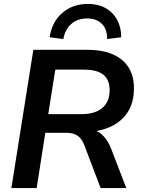

<svg xmlns="http://www.w3.org/2000/svg" viewBox="-20 -959 726 979"><path d="M38 0 150 -705H425Q503 -705 556 -681.5Q609 -658 636 -614.5Q663 -571 663 -510Q663 -433 628.5 -383Q594 -333 533.5 -308.5Q473 -284 396 -285V-300H422Q469 -300 499 -273.5Q529 -247 547 -200L624 0H493L411 -216Q402 -240 389.5 -254.5Q377 -269 359 -275.5Q341 -282 314 -282H211L167 0ZM226 -377H396Q464 -377 501.5 -408.5Q539 -440 539 -500Q539 -552 507 -578Q475 -604 406 -604H262ZM303 -760 233 -769Q245 -848 298 -893.5Q351 -939 429 -939Q480 -939 518 -918Q556 -897 577 -858.5Q598 -820 598 -769L526 -760Q527 -810 499.5 -837.5Q472 -865 424 -865Q376 -865 344 -837.5Q312 -810 303 -760Z"/></svg>

Font: Nunito Sans 12pt
Style: Bold Italic
Weight: 700
Italic angle: -9°
Designer: Vernon Adams
Foundry: Vernon Adams
Version: Version 3.101;gftools[0.9.27]